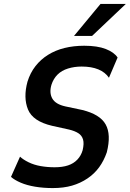

<svg xmlns="http://www.w3.org/2000/svg" viewBox="-20 -948 661 978"><path d="M249 10Q201 10 159 3Q117 -4 85.5 -17.5Q54 -31 36 -47L82 -150Q98 -135 125.5 -121.5Q153 -108 187 -102Q221 -96 258 -96Q298 -96 326.5 -105.5Q355 -115 374 -135Q393 -155 401 -183Q409 -217 403 -237.5Q397 -258 379 -269.5Q361 -281 332 -288L246 -307Q147 -330 122.5 -390.5Q98 -451 120 -532Q134 -577 160.5 -611Q187 -645 224.5 -668.5Q262 -692 308.5 -703.5Q355 -715 409 -715Q476 -715 518.5 -698.5Q561 -682 579 -655L535 -552Q516 -580 481 -594.5Q446 -609 396 -609Q359 -609 326.5 -599Q294 -589 273 -568Q252 -547 242 -516Q230 -475 246.5 -446Q263 -417 313 -406L398 -388Q489 -366 518 -314.5Q547 -263 524 -172Q509 -129 485 -96Q461 -63 425.5 -39Q390 -15 347 -2.5Q304 10 249 10ZM357 -765 492 -928H621L449 -765Z"/></svg>

Font: Nunito Sans 7pt Condensed
Style: Bold Italic
Weight: 700
Width: 3
Italic angle: -9°
Designer: Vernon Adams
Foundry: Vernon Adams
Version: Version 3.101;gftools[0.9.27]